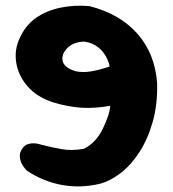

<svg xmlns="http://www.w3.org/2000/svg" viewBox="-20 -671 619 688"><path d="M340 -13Q270 4 203 -8Q136 -20 77 -59Q77 -59 70.5 -66Q64 -73 58 -84.5Q52 -96 51 -110.5Q50 -125 61 -140Q69 -151 80 -154.5Q91 -158 101.5 -157.5Q112 -157 119 -155Q126 -153 126 -153Q164 -143 201.5 -136.5Q239 -130 281 -138Q303 -149 320.5 -168Q338 -187 350 -213Q353 -220 358.5 -232.5Q364 -245 369 -260.5Q374 -276 375 -292Q320 -282 272 -285Q224 -288 171 -304Q112 -323 78.5 -362Q45 -401 38 -447.5Q31 -494 51 -535Q71 -580 108.5 -606.5Q146 -633 196.5 -643.5Q247 -654 301 -649Q410 -621 472.5 -550Q535 -479 543 -374Q545 -296 527 -233.5Q509 -171 479 -125Q449 -79 412.5 -51Q376 -23 340 -13ZM250 -416Q277 -410 308 -415.5Q339 -421 373 -433Q368 -457 354.5 -477Q341 -497 321.5 -508.5Q302 -520 279 -522Q250 -520 233 -508.5Q216 -497 207 -479Q191 -434 250 -416Z"/></svg>

Font: Sour Gummy
Style: Bold
Weight: 700
Designer: Stefie Justprince
Foundry: Eifetstype
Version: Version 1.000